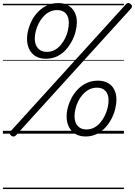

<svg xmlns="http://www.w3.org/2000/svg" viewBox="-20 -915 924 1314"><path d="M294 -513Q252 -513 223.5 -530.5Q195 -548 180 -578.5Q165 -609 165 -649Q165 -680 174 -713.5Q183 -747 200 -779Q217 -811 243.5 -837Q270 -863 303.5 -878.5Q337 -894 379 -894Q420 -894 448 -877Q476 -860 491 -831Q506 -802 506 -763Q506 -734 497.5 -700Q489 -666 471.5 -633Q454 -600 429 -572.5Q404 -545 370 -529Q336 -513 294 -513ZM300 -560Q330 -560 353.5 -572.5Q377 -585 395.5 -607Q414 -629 426.5 -655Q439 -681 445 -708Q451 -735 451 -759Q451 -801 430 -823.5Q409 -846 372 -846Q342 -846 318 -833.5Q294 -821 275 -799.5Q256 -778 243.5 -752.5Q231 -727 224.5 -700.5Q218 -674 218 -651Q218 -609 240 -584.5Q262 -560 300 -560ZM89 11Q81 19 73 19.5Q65 20 56 13Q47 5 46 -2Q45 -9 53 -17L842 -886Q849 -894 857 -894.5Q865 -895 874 -887Q883 -881 883.5 -873Q884 -865 877 -857ZM565 19Q524 19 495 1Q466 -17 451 -47.5Q436 -78 436 -118Q436 -149 445 -182.5Q454 -216 471.5 -248Q489 -280 515 -306Q541 -332 574.5 -347.5Q608 -363 650 -363Q691 -363 719.5 -346.5Q748 -330 762.5 -300.5Q777 -271 777 -233Q777 -204 768.5 -169.5Q760 -135 743 -102Q726 -69 700.5 -41.5Q675 -14 641.5 2.5Q608 19 565 19ZM571 -29Q601 -29 625 -42Q649 -55 667 -76.5Q685 -98 697.5 -124Q710 -150 716.5 -177Q723 -204 723 -228Q723 -270 702 -292.5Q681 -315 644 -315Q614 -315 590 -302.5Q566 -290 547 -269Q528 -248 515.5 -222.5Q503 -197 496.5 -170Q490 -143 490 -120Q490 -78 511.5 -53.5Q533 -29 571 -29ZM0 369H828V379H0ZM0 -20H828V0H0ZM0 -505H828V-500H0ZM0 -889H828V-879H0Z"/></svg>

Font: Playwrite HR Guides
Style: Regular
Weight: 400
Designer: Veronika Burian, José Scaglione
Foundry: TypeTogether
Version: Version 1.003